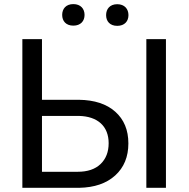

<svg xmlns="http://www.w3.org/2000/svg" viewBox="-20 -898 905 918"><path d="M277.3 -826.7C277.3 -797.4 295.4 -775.4 330.6 -775.4C365.7 -775.4 384.3 -797.4 384.3 -826.7C384.3 -856 365.7 -878.4 330.6 -878.4C295.4 -878.4 277.3 -856 277.3 -826.7ZM487.3 -825.7C487.3 -796.4 505.4 -774.4 540.5 -774.4C575.7 -774.4 594.2 -796.4 594.2 -825.7C594.2 -855 575.7 -877.9 540.5 -877.9C505.4 -877.9 487.3 -855 487.3 -825.7ZM180.7 -710.9H86.9V0H358.9C431.6 -1.5 488.8 -21 530.8 -59.1C572.8 -97.2 593.8 -148.4 593.8 -212.4C593.8 -276.4 572.8 -326.7 531.2 -363.8C489.7 -400.9 431.6 -419.9 357.4 -420.9H180.7ZM773.4 -710.9H679.7V0H773.4ZM356 -343.8C447.8 -342.3 499.5 -293.5 499.5 -213.4C499.5 -171.9 486.8 -138.7 460.9 -113.8C435.1 -88.9 398.4 -76.7 352.1 -76.7H180.7V-343.8Z"/></svg>

Font: Roboto
Style: Regular
Weight: 400
Designer: Google
Version: Version 2.137; 2017